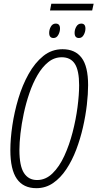

<svg xmlns="http://www.w3.org/2000/svg" viewBox="-20 -984 515 1014"><path d="M171.9 9.8Q103.5 9.8 69.1 -39.3Q34.7 -88.4 34.7 -191.4Q34.7 -250 45.2 -321.3Q55.7 -392.6 76.9 -463.4Q98.1 -534.2 131.1 -593.3Q164.1 -652.3 208.5 -688.2Q252.9 -724.1 310.1 -724.1Q377 -724.1 411.1 -678.7Q445.3 -633.3 445.3 -534.2Q445.3 -488.3 438.7 -430.7Q432.1 -373 418.2 -312Q404.3 -251 382.6 -193.6Q360.8 -136.2 330.3 -90.3Q299.8 -44.4 260.5 -17.3Q221.2 9.8 171.9 9.8ZM175.8 -33.2Q221.2 -33.2 257.3 -68.4Q293.5 -103.5 319.8 -160.9Q346.2 -218.3 363.5 -285.6Q380.9 -353 389.4 -418.2Q397.9 -483.4 397.9 -533.7Q397.9 -611.3 375.5 -646.5Q353 -681.6 306.2 -681.6Q266.6 -681.6 234.9 -656Q203.1 -630.4 178.2 -587.6Q153.3 -544.9 135.3 -492.2Q117.2 -439.5 105.5 -384.3Q93.8 -329.1 88.1 -279.1Q82.5 -229 82.5 -191.9Q82.5 -107.9 106.4 -70.6Q130.4 -33.2 175.8 -33.2ZM244.1 -928.7 251 -964.4H474.6L466.8 -928.7ZM262.7 -783.2Q239.7 -783.2 239.7 -810.5Q239.7 -828.1 248.8 -843.8Q257.8 -859.4 274.4 -859.4Q296.9 -859.4 296.9 -833Q296.9 -815.9 287.8 -799.6Q278.8 -783.2 262.7 -783.2ZM397 -783.2Q374 -783.2 374 -810.5Q374 -828.1 383.3 -843.8Q392.6 -859.4 409.2 -859.4Q431.2 -859.4 431.2 -833Q431.2 -815.9 422.1 -799.6Q413.1 -783.2 397 -783.2Z"/></svg>

Font: Open Sans Condensed Light
Style: Italic
Weight: 300
Width: 3
Italic angle: -12°
Designer: Monotype Design Team
Foundry: Monotype Imaging Inc.
Version: Version 3.000; ttfautohint (v1.8.4)